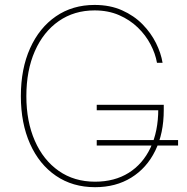

<svg xmlns="http://www.w3.org/2000/svg" viewBox="-20 -757 765 786"><path d="M369.1 9.3Q277.3 9.3 209 -37.4Q140.6 -84 103 -168.2Q65.4 -252.4 65.4 -363.3Q65.4 -475.6 103.3 -559.6Q141.1 -643.6 209 -690.2Q276.9 -736.8 367.2 -736.8Q430.7 -736.8 479.7 -714.8Q528.8 -692.9 563.5 -657.5Q598.1 -622.1 618.7 -580.6Q639.2 -539.1 645.5 -500H622.6Q616.2 -537.1 596.4 -575Q576.7 -612.8 544.2 -644.3Q511.7 -675.8 467.3 -695.1Q422.9 -714.4 367.2 -714.4Q283.7 -714.4 220.7 -670.7Q157.7 -627 122.8 -547.9Q87.9 -468.8 87.9 -363.3Q87.9 -259.8 122.6 -180.7Q157.2 -101.6 220.5 -57.4Q283.7 -13.2 369.1 -13.2Q448.7 -13.2 506.6 -49.3Q564.5 -85.4 596.2 -152.3Q627.9 -219.2 627.9 -310.5L637.7 -305.7H376V-328.1H650.4V-306.6Q650.4 -210.9 615.5 -139.9Q580.6 -68.8 517.3 -29.8Q454.1 9.3 369.1 9.3ZM376 -161.1V-183.6H709V-161.1Z"/></svg>

Font: Inter 18pt Thin
Style: Regular
Weight: 250
Designer: Rasmus Andersson
Foundry: rsms
Version: Version 4.001;git-66647c0bb